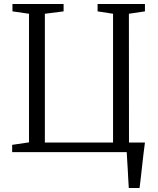

<svg xmlns="http://www.w3.org/2000/svg" viewBox="-20 -763 794 963"><path d="M626 180Q624.5 157 623.2 133.8Q622 110.5 620.8 87.5Q619.5 64.5 618 42.2Q616.5 20 615.5 0H41V-36.5L125.5 -49V-694L42.5 -706V-743H299V-706L205 -694V-48H547V-694L469.5 -706V-743H707V-706L626.5 -694L627 -48H707Q703 -20.5 699.8 8.2Q696.5 37 693.2 66Q690 95 686.8 123.5Q683.5 152 680 180Z"/></svg>

Font: Merriweather 48pt Light
Style: Regular
Weight: 300
Version: Version 2.100